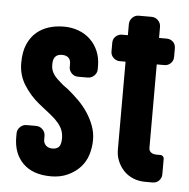

<svg xmlns="http://www.w3.org/2000/svg" viewBox="-50 -713 762 773"><g transform="rotate(5 331.0 -326.5)"><path d="M340 -150Q340 -119 331 -90Q322 -61 302 -39Q282 -17 252 -3Q222 11 184 11Q110 11 70.5 -28.5Q31 -68 31 -134V-149Q31 -164 42 -175Q53 -186 68 -186H107Q122 -186 133 -175Q144 -164 144 -149V-134Q144 -120 153.5 -110.5Q163 -101 180 -101Q197 -101 206 -110.5Q215 -120 215 -145Q215 -163 209.5 -177.5Q204 -192 192 -206.5Q180 -221 160 -237Q140 -253 112 -275Q76 -304 50.5 -344Q25 -384 25 -433Q25 -479 38.5 -509.5Q52 -540 74 -558.5Q96 -577 124 -585.5Q152 -594 184 -594Q215 -594 242.5 -584Q270 -574 290.5 -554.5Q311 -535 322.5 -508Q334 -481 334 -448V-434Q334 -420 323 -409Q312 -398 296 -398H257Q242 -398 231.5 -409Q221 -420 221 -434V-448Q221 -463 212 -471.5Q203 -480 186 -480Q168 -480 159 -470Q150 -460 150 -438Q150 -425 153 -416Q156 -407 161.5 -398.5Q167 -390 176.5 -381Q186 -372 200 -360L223 -343Q245 -325 266.5 -303.5Q288 -282 304 -257.5Q320 -233 330 -206Q340 -179 340 -150ZM636 -511Q636 -496 625.5 -485.5Q615 -475 600 -475H569V-138Q569 -126 577.5 -119.5Q586 -113 600 -113H617Q622 -113 626 -108.5Q630 -104 630 -100V-36Q630 -22 620 -11Q610 0 593 0H564Q537 0 514.5 -9.5Q492 -19 476.5 -35.5Q461 -52 452 -73.5Q443 -95 443 -119V-475H419Q405 -475 394 -485.5Q383 -496 383 -511V-546Q383 -562 394 -572Q405 -582 419 -582H443V-626Q443 -642 454 -653Q465 -664 479 -664H532Q547 -664 558 -653Q569 -642 569 -626V-582H600Q615 -582 625.5 -572Q636 -562 636 -546Z"/></g></svg>

Font: H.H. Samuel
Style: Regular
Weight: 900
Width: 1
Designer: deFharo
Foundry: deFharo
Version: Version 1.009